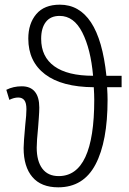

<svg xmlns="http://www.w3.org/2000/svg" viewBox="-20 -791 553 821"><path d="M435 -467H500V-418H438Q440 -386 440 -364Q440 -186 388.5 -88Q337 10 229 10Q156 10 118.5 -34Q81 -78 81 -158Q81 -180 88 -257Q93 -300 93 -324Q93 -351 84 -362.5Q75 -374 58 -374Q40 -374 20 -364L7 -407Q37 -422 73 -422Q110 -422 129 -399Q148 -376 148 -331Q148 -314 146 -287Q144 -260 143 -247Q137 -187 137 -160Q137 -102 161 -70Q185 -38 231 -38Q383 -38 383 -364Q383 -386 381 -418Q244 -419 172.5 -473.5Q101 -528 101 -626Q101 -690 135 -730.5Q169 -771 236 -771Q319 -771 369 -695.5Q419 -620 435 -467ZM156 -625Q156 -548 212.5 -507.5Q269 -467 378 -467Q368 -581 332 -652Q296 -723 235 -723Q196 -723 176 -697Q156 -671 156 -625Z"/></svg>

Font: Noto Sans Display Light Narrow
Style: Regular
Weight: 300
Width: 4
Designer: Monotype Design team
Foundry: Monotype Imaging Inc.
Version: Version 1.000